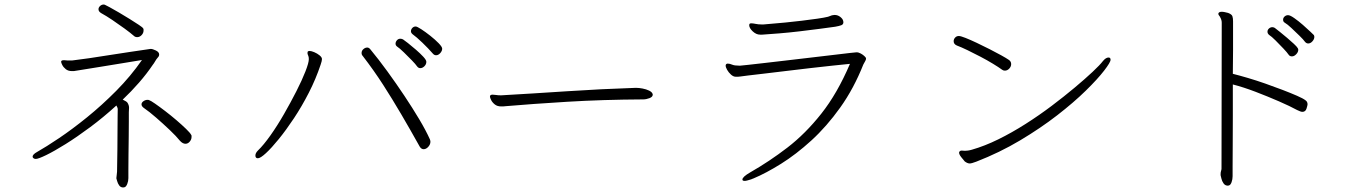

<svg xmlns="http://www.w3.org/2000/svg" viewBox="-20 -767 6040 848"><path d="M586 -603Q577 -603 572 -608Q556 -622 530 -641Q504 -660 476.5 -678.5Q449 -697 427 -709Q415 -716 415 -726Q415 -734 422 -740.5Q429 -747 438 -747Q440 -747 441 -746.5Q442 -746 443 -746Q446 -745 463.5 -735.5Q481 -726 505 -712Q529 -698 553 -683Q577 -668 593.5 -657Q610 -646 612 -642Q614 -640 614 -637Q614 -634 614 -632Q614 -621 605.5 -612Q597 -603 586 -603ZM494 19Q494 14 495.5 5.5Q497 -3 497 -9Q497 -14 497.5 -42Q498 -70 498.5 -109Q499 -148 499 -186.5Q499 -225 499.5 -252.5Q500 -280 500 -285Q500 -289 498 -293Q496 -297 494 -301Q437 -249 378.5 -205.5Q320 -162 269.5 -130.5Q219 -99 184 -82Q149 -65 138 -65Q131 -65 127 -69Q124 -72 124 -75Q124 -85 144 -96Q183 -118 241 -157Q299 -196 364.5 -249Q430 -302 493.5 -366Q557 -430 607 -502Q570 -496 522 -488Q474 -480 427 -472.5Q380 -465 346.5 -459.5Q313 -454 306 -453H298Q281 -453 270.5 -461.5Q260 -470 255 -480Q250 -490 250 -494Q250 -501 261 -501H265Q271 -500 277 -500Q283 -500 290 -500Q295 -500 299 -500Q303 -500 307 -501Q334 -504 374.5 -510Q415 -516 462 -523.5Q509 -531 556.5 -538Q604 -545 645 -551H646Q654 -551 668.5 -544Q683 -537 683 -526Q683 -519 677 -513Q670 -505 665 -496Q660 -487 655 -481Q628 -441 594 -402Q560 -363 522 -327Q539 -319 542.5 -314Q546 -309 548 -303Q549 -300 549.5 -297Q550 -294 550 -291Q550 -287 549.5 -281.5Q549 -276 549 -271Q549 -262 549 -232Q549 -202 548.5 -162.5Q548 -123 547.5 -84Q547 -45 547 -16Q547 13 547 20Q547 33 542 45.5Q537 58 530 60Q528 61 524 61Q513 61 506.5 52Q500 43 497.5 33Q495 23 494 21ZM799 -132Q787 -132 775 -145Q759 -165 729.5 -193Q700 -221 669.5 -247.5Q639 -274 617 -289Q605 -297 605 -306Q605 -314 613.5 -320Q622 -326 631 -326Q636 -326 638 -325Q645 -323 664.5 -309.5Q684 -296 709.5 -276.5Q735 -257 759.5 -236Q784 -215 802 -197.5Q820 -180 824 -172Q826 -170 826 -167Q826 -164 826 -162Q826 -151 818 -141.5Q810 -132 799 -132Z M1906 -523Q1898 -523 1892 -530Q1872 -553 1845.5 -578.5Q1819 -604 1802 -616Q1795 -622 1795 -629Q1795 -637 1801 -643.5Q1807 -650 1816 -650Q1822 -650 1840.5 -638Q1859 -626 1880.5 -609Q1902 -592 1917.5 -576Q1933 -560 1933 -552Q1933 -542 1924.5 -532.5Q1916 -523 1906 -523ZM1836 -466Q1828 -466 1822 -474Q1816 -483 1799 -500.5Q1782 -518 1763.5 -536Q1745 -554 1733 -562Q1727 -567 1727 -574Q1727 -582 1733 -589Q1739 -596 1748 -596Q1754 -596 1760 -593Q1765 -590 1781.5 -577Q1798 -564 1817 -547.5Q1836 -531 1849.5 -516.5Q1863 -502 1863 -494Q1863 -483 1854.5 -474.5Q1846 -466 1836 -466ZM1582 -520Q1577 -525 1577 -533Q1577 -543 1585 -550Q1593 -557 1602 -557Q1609 -557 1615 -550Q1653 -504 1691.5 -451Q1730 -398 1766 -344Q1802 -290 1831.5 -240.5Q1861 -191 1879 -151Q1881 -145 1881 -141Q1881 -129 1871.5 -118.5Q1862 -108 1851 -108Q1841 -108 1834 -119Q1791 -196 1752 -262.5Q1713 -329 1672.5 -392Q1632 -455 1582 -520ZM1119 -68Q1108 -68 1108 -80Q1108 -91 1119 -102Q1144 -126 1174.5 -169Q1205 -212 1234.5 -263.5Q1264 -315 1289 -364Q1314 -413 1329 -451.5Q1344 -490 1344 -506Q1344 -516 1341 -522Q1338 -528 1338 -533Q1338 -540 1342 -541Q1346 -542 1347 -542Q1355 -542 1368 -536.5Q1381 -531 1391.5 -522.5Q1402 -514 1402 -506Q1402 -498 1396 -481Q1375 -418 1344 -357.5Q1313 -297 1278.5 -245Q1244 -193 1211.5 -153Q1179 -113 1154.5 -90.5Q1130 -68 1119 -68Z M2790 -379Q2802 -379 2818 -376Q2834 -373 2846.5 -367Q2859 -361 2862 -353Q2862 -352 2862.5 -351.5Q2863 -351 2863 -349Q2863 -339 2848.5 -333.5Q2834 -328 2821 -328Q2641 -327 2485 -317.5Q2329 -308 2213 -298Q2207 -297 2202.5 -297Q2198 -297 2193 -297Q2176 -297 2165 -306Q2154 -315 2149 -325.5Q2144 -336 2144 -340Q2144 -346 2149 -348Q2151 -349 2155 -349Q2162 -349 2171 -347.5Q2180 -346 2190 -346H2194Q2334 -354 2484.5 -364Q2635 -374 2787 -379Z M3337 -614Q3320 -614 3304.5 -628.5Q3289 -643 3289 -656Q3289 -662 3293 -663Q3294 -664 3298 -664Q3306 -664 3317.5 -661.5Q3329 -659 3344 -659H3352Q3360 -660 3386.5 -662Q3413 -664 3448.5 -667.5Q3484 -671 3521.5 -675.5Q3559 -680 3590 -684.5Q3621 -689 3637 -693Q3644 -695 3648 -697Q3652 -699 3658 -700Q3661 -701 3666 -701Q3680 -701 3691 -692.5Q3702 -684 3704 -675Q3704 -674 3704.5 -672.5Q3705 -671 3705 -669Q3705 -659 3695.5 -655.5Q3686 -652 3669 -649Q3641 -645 3599 -639.5Q3557 -634 3510.5 -628.5Q3464 -623 3421 -619.5Q3378 -616 3347 -614ZM3249 -477Q3254 -477 3283.5 -480.5Q3313 -484 3358.5 -489Q3404 -494 3457.5 -500.5Q3511 -507 3564 -513Q3617 -519 3661.5 -524.5Q3706 -530 3733.5 -533Q3761 -536 3763 -536Q3772 -536 3782 -530.5Q3792 -525 3798 -519Q3805 -513 3805 -508Q3805 -503 3801 -496.5Q3797 -490 3793 -482Q3751 -376 3691 -292Q3631 -208 3563.5 -146.5Q3496 -85 3429.5 -43.5Q3363 -2 3308 21Q3305 22 3302.5 23Q3300 24 3298 25Q3288 28 3281 30Q3274 32 3269 32Q3259 32 3259 26Q3259 14 3294 -6Q3378 -54 3457.5 -115Q3537 -176 3607.5 -265Q3678 -354 3734 -485Q3702 -482 3656 -477Q3610 -472 3557 -466Q3504 -460 3452 -453.5Q3400 -447 3356 -442Q3312 -437 3283.5 -433.5Q3255 -430 3249 -429Q3243 -428 3238.5 -428Q3234 -428 3230 -428Q3219 -428 3208.5 -437.5Q3198 -447 3191.5 -458.5Q3185 -470 3185 -477Q3185 -485 3193 -486H3195Q3203 -486 3213.5 -481.5Q3224 -477 3245 -477Z M4418 -455Q4411 -455 4406 -459Q4391 -470 4365.5 -485.5Q4340 -501 4310.5 -516.5Q4281 -532 4253 -545.5Q4225 -559 4206 -566Q4192 -572 4192 -585Q4192 -594 4198.5 -601Q4205 -608 4215 -608Q4223 -608 4244.5 -599.5Q4266 -591 4294.5 -577.5Q4323 -564 4351.5 -549.5Q4380 -535 4402.5 -522.5Q4425 -510 4435 -503Q4446 -496 4446 -484Q4446 -473 4437.5 -464Q4429 -455 4418 -455ZM4241 -54Q4234 -62 4225 -73.5Q4216 -85 4216 -93Q4216 -96 4219 -99Q4222 -102 4227 -102Q4230 -102 4233.5 -101.5Q4237 -101 4242 -101Q4247 -101 4255 -102Q4263 -103 4273 -106Q4329 -122 4389 -151.5Q4449 -181 4509.5 -219.5Q4570 -258 4625 -299.5Q4680 -341 4726.5 -380Q4773 -419 4805.5 -449.5Q4838 -480 4851 -497Q4864 -513 4876 -513Q4885 -513 4885 -503Q4885 -492 4856.5 -455Q4828 -418 4775.5 -366.5Q4723 -315 4649.5 -258Q4576 -201 4485.5 -147Q4395 -93 4292 -53Q4271 -45 4263 -45Q4253 -45 4241 -54Z M5371 2Q5371 -6 5373 -12Q5375 -18 5375 -22L5376 -667Q5376 -679 5369 -691Q5368 -694 5364.5 -698Q5361 -702 5361 -706V-707Q5363 -715 5376 -715Q5382 -715 5389 -713.5Q5396 -712 5404 -710Q5420 -704 5423 -695.5Q5426 -687 5426 -673V-613Q5426 -588 5426 -546Q5426 -504 5425 -441Q5453 -434 5490.5 -423Q5528 -412 5568 -398Q5608 -384 5644.5 -370Q5681 -356 5708.5 -344Q5736 -332 5746 -324Q5755 -318 5755 -306Q5755 -302 5750.5 -287.5Q5746 -273 5732 -273Q5725 -273 5709 -281Q5678 -298 5628.5 -319.5Q5579 -341 5525.5 -361.5Q5472 -382 5425 -394Q5425 -326 5425 -256.5Q5425 -187 5424.5 -128.5Q5424 -70 5424 -32Q5424 6 5424 11Q5424 25 5419.5 37.5Q5415 50 5408 52Q5407 52 5405.5 52.5Q5404 53 5403 53Q5391 53 5384 43Q5377 33 5374.5 21.5Q5372 10 5371 7ZM5758 -575Q5750 -575 5744 -582Q5737 -592 5719.5 -609Q5702 -626 5684 -643Q5666 -660 5654 -667Q5647 -671 5647 -680Q5647 -688 5653.5 -694Q5660 -700 5669 -700Q5678 -700 5696.5 -687Q5715 -674 5734.5 -657Q5754 -640 5768 -626.5Q5782 -613 5783 -612Q5785 -608 5785 -604Q5785 -594 5776.5 -584.5Q5768 -575 5758 -575ZM5686 -518Q5676 -518 5671 -526Q5665 -535 5648.5 -552.5Q5632 -570 5614 -588Q5596 -606 5585 -613Q5578 -619 5578 -627Q5578 -635 5584.5 -641Q5591 -647 5600 -647Q5604 -647 5610 -644Q5618 -638 5633 -626Q5648 -614 5664.5 -600Q5681 -586 5694.5 -573.5Q5708 -561 5712 -554Q5714 -550 5714 -547Q5714 -537 5705 -527.5Q5696 -518 5686 -518Z"/></svg>

Font: Moon Stars Kai HW Light
Style: Regular
Weight: 300
Designer: GuiWonder
Version: Version 1.101